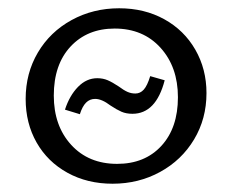

<svg xmlns="http://www.w3.org/2000/svg" viewBox="-20 -439 562 464"><path d="M42 -200Q42 -262 71.5 -312Q101 -362 153 -390.5Q205 -419 268 -419Q329 -419 377 -392.5Q425 -366 452 -319Q479 -272 479 -214Q479 -152 449 -102Q419 -52 367 -23.5Q315 5 252 5Q191 5 143 -21.5Q95 -48 68.5 -94.5Q42 -141 42 -200ZM410 -204Q410 -277 368 -323.5Q326 -370 257 -370Q191 -370 150.5 -326.5Q110 -283 110 -208Q110 -135 152 -89Q194 -43 263 -43Q330 -43 370 -86.5Q410 -130 410 -204ZM247 -184Q226 -200 210 -200Q197 -200 188 -191Q179 -182 173 -163L137 -174Q148 -208 168.5 -229Q189 -250 215 -250Q229 -250 240.5 -245Q252 -240 267 -230Q279 -221 288 -217Q297 -213 307 -213Q319 -213 327.5 -222.5Q336 -232 343 -255L378 -245Q357 -164 300 -164Q285 -164 273.5 -169Q262 -174 247 -184Z"/></svg>

Font: LXGW Bright GB
Style: Italic
Weight: 400
Italic angle: -12°
Designer: Christian Thalmann (Catharsis Fonts)
Foundry: LXGW / Christian Thalmann (Catharsis Fonts) / Fontworks Inc.
Version: Version 5.510